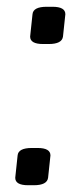

<svg xmlns="http://www.w3.org/2000/svg" viewBox="-20 -545 238 567"><path d="M135 -525Q173 -525 173 -503L166 -437Q163 -415 124 -415H107Q69 -415 69 -437L76 -503Q78 -525 118 -525ZM91 -108Q129 -108 129 -86L122 -20Q119 2 80 2H63Q25 2 25 -20L32 -86Q34 -108 74 -108Z"/></svg>

Font: Asap
Style: Italic
Weight: 400
Italic angle: -6°
Designer: Pablo Cosgaya
Foundry: Pablo Cosgaya
Version: Version 1.007;PS 001.007;hotconv 1.0.70;makeotf.lib2.5.58329